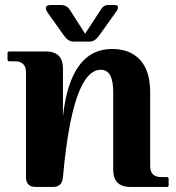

<svg xmlns="http://www.w3.org/2000/svg" viewBox="-20 -741 698 761"><path d="M221.7 -721.2Q244.6 -721.2 257.3 -701.2L317.4 -607.4L382.3 -707Q391.6 -721.2 409.7 -721.2H434.6Q447.8 -721.2 447.8 -711.4Q447.8 -705.1 442.9 -698.2L373 -600.1Q356 -576.2 335.9 -576.2H270.5Q250.5 -576.2 233.4 -600.1L170.9 -688Q161.6 -701.2 161.6 -708.5Q161.6 -721.2 180.7 -721.2ZM122.1 0Q83 0 83 -38.6V-454.1Q83 -498 39.1 -498H17.1Q9.8 -498 9.8 -505.4V-529.8Q9.8 -537.1 17.1 -537.1H161.1Q229.5 -537.1 229.5 -469.7V-280.3Q259.3 -546.9 423.8 -546.9Q493.7 -546.9 533.2 -505.9Q575.2 -462.4 575.2 -376V-83Q575.2 -39.1 619.1 -39.1H641.1Q648.4 -39.1 648.4 -31.7V-7.3Q648.4 0 641.1 0H497.1Q428.7 0 428.7 -68.4V-376Q428.7 -418.5 417.5 -440.9Q405.8 -464.4 379.4 -464.4Q267.6 -464.4 229.5 -38.6Q226.1 0 190.4 0Z"/></svg>

Font: Simply Serif
Style: Bold
Weight: 700
Designer: Wojciech Kalinowski "wmk69" (wmk69@o2.pl)
Foundry: Wojciech Kalinowski "wmk69" (wmk69@o2.pl)
Version: Version 1.0.0; 2022-02-18